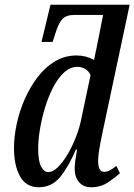

<svg xmlns="http://www.w3.org/2000/svg" viewBox="-20 -780 567 810"><path d="M144 10Q90 10 64.5 -36Q39 -82 39 -155Q39 -203 50.5 -257Q62 -311 84.5 -362Q107 -413 139 -455Q171 -497 212.5 -521.5Q254 -546 303 -546Q343 -546 377 -527Q379 -540 382.5 -555Q386 -570 388 -581L415 -717H293Q260 -717 243.5 -700Q227 -683 213 -637L202 -603H155L193 -760H527L412 -219Q409 -204 404.5 -181.5Q400 -159 397 -137.5Q394 -116 394 -101Q394 -55 419 -55Q431 -55 443.5 -61.5Q456 -68 471 -80L486 -49Q466 -31 435.5 -10.5Q405 10 364 10Q332 10 313.5 -11.5Q295 -33 295 -69Q295 -81 297.5 -101Q300 -121 305 -149H300Q269 -76 233.5 -33Q198 10 144 10ZM184 -54Q203 -54 224 -74.5Q245 -95 265 -128.5Q285 -162 301 -203.5Q317 -245 325 -288L362 -463Q355 -480 339.5 -489Q324 -498 307 -498Q276 -498 250 -474Q224 -450 204 -411Q184 -372 170 -326Q156 -280 148.5 -234.5Q141 -189 141 -154Q141 -100 153.5 -77Q166 -54 184 -54Z"/></svg>

Font: Noto Serif ExtraCondensed Medium
Style: Italic
Weight: 500
Width: 2
Italic angle: -12°
Designer: Monotype Design Team
Foundry: Monotype Imaging Inc.
Version: Version 2.013; ttfautohint (v1.8.4.7-5d5b)